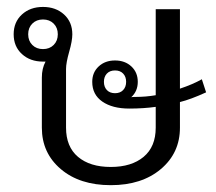

<svg xmlns="http://www.w3.org/2000/svg" viewBox="-20 -527 632 562"><path d="M74.6 -395.4Q86.7 -383.3 105.8 -383.3Q125 -383.3 137.1 -395.4Q149.2 -407.5 149.2 -426.7Q149.2 -445.8 137.1 -457.9Q125 -470 105.8 -470Q86.7 -470 74.6 -457.9Q62.5 -445.8 62.5 -426.7Q62.5 -407.5 74.6 -395.4ZM105.8 -346.7Q68.3 -346.7 44.2 -368.8Q20 -390.8 20 -426.7Q20 -462.5 44.2 -484.6Q68.3 -506.7 105.8 -506.7Q143.3 -506.7 167.5 -484.6Q191.7 -462.5 191.7 -426.7Q191.7 -407.5 182.5 -375.4Q173.3 -343.3 173.3 -325V-153.3Q173.3 -97.5 208.3 -67.9Q243.3 -38.3 304.2 -38.3Q365 -38.3 400.4 -67.9Q435.8 -97.5 435.8 -153.3V-214.2Q400 -209.2 358.3 -209.2Q309.2 -209.2 279.6 -229.6Q250 -250 250 -287.5Q250 -315 268.8 -332.5Q287.5 -350 316.7 -350Q345.8 -350 364.6 -332.5Q383.3 -315 383.3 -287.5Q383.3 -260 364.2 -242.5Q368.3 -243.3 376.7 -243.3Q406.7 -243.3 435.8 -248.3V-500H506.7V-267.5Q544.2 -280 570.8 -295L583.3 -256.7Q537.5 -235.8 506.7 -228.3V-153.3Q506.7 -79.2 450.8 -32.1Q395 15 304.2 15Q213.3 15 157.9 -32.1Q102.5 -79.2 102.5 -153.3V-300Q102.5 -326.7 113.3 -346.7ZM340.4 -311.7Q331.7 -320.8 316.7 -320.8Q301.7 -320.8 292.9 -311.7Q284.2 -302.5 284.2 -287.5Q284.2 -272.5 292.9 -263.3Q301.7 -254.2 316.7 -254.2Q331.7 -254.2 340.4 -263.3Q349.2 -272.5 349.2 -287.5Q349.2 -302.5 340.4 -311.7Z"/></svg>

Font: Boon
Style: Regular
Weight: 400
Designer: Sungsit Sawaiwan
Foundry: FontUni
Version: Version 3.0